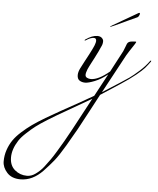

<svg xmlns="http://www.w3.org/2000/svg" viewBox="-658 -785 1536 1872"><g transform="rotate(5 110.0 151.0)"><path d="M244 166Q108 246 4 305Q-100 364 -172 409Q-244 454 -284 484.5Q-324 515 -370 558Q-416 600 -440 637Q-496 724 -496 804Q-496 884 -445 927Q-394 970 -326 970Q-283 970 -244 942Q-197 909 -164 866Q-131 823 -108 790.5Q-85 758 -52.5 704Q-20 650 8 602Q36 552 78 476Q162 320 244 166ZM240 -448Q269 -448 284.5 -433Q300 -418 300 -401.5Q300 -385 296 -371Q292 -357 282 -338Q274 -318 266 -302Q240 -248 229 -228Q218 -208 205.5 -183.5Q193 -159 186.5 -146.5Q180 -134 172 -116Q158 -81 158 -61Q158 -41 175.5 -32.5Q193 -24 212 -24Q287 -24 394 -114L504 -322Q512 -340 520.5 -363.5Q529 -387 533 -396Q544 -420 578 -423Q612 -426 617 -426Q622 -426 622 -422Q622 -418 608 -396Q550 -309 536 -284L332 94L492 -8Q552 -46 588 -71.5Q624 -97 680 -147Q736 -197 772 -248Q776 -254 780 -254Q784 -254 784 -251Q784 -248 782 -244Q750 -201 729.5 -177.5Q709 -154 650 -105.5Q591 -57 500 2L316 122Q288 174 226.5 290.5Q165 407 129 472Q93 537 32 640.5Q-29 744 -71 796Q-113 848 -168 906Q-268 1010 -386 1010Q-472 1010 -518 959Q-564 908 -564 849.5Q-564 791 -546 738Q-528 685 -499 642Q-470 599 -419.5 553.5Q-369 508 -319.5 473Q-270 438 -194.5 393Q-119 348 -57 314Q127 213 260 136L378 -84Q315 -33 253.5 -8.5Q192 16 160 16Q128 16 105 1Q82 -14 82 -52Q82 -82 100.5 -119Q119 -156 139 -193Q159 -230 165 -241.5Q171 -253 181 -272Q191 -291 195.5 -300.5Q200 -310 208.5 -327Q217 -344 221 -355Q232 -385 232 -398Q232 -426 208 -426Q176 -426 134 -398Q125 -392 122.5 -392Q120 -392 120 -396Q120 -400 126 -404Q190 -448 240 -448ZM376 -564 614 -702Q623 -708 630 -708Q634 -708 634 -700Q634 -692 627.5 -679.5Q621 -667 614 -664Q582 -650 518 -620Q366 -548 360 -548Q354 -548 354 -549.5Q354 -551 376 -564Z"/></g></svg>

Font: Miama
Style: Regular
Weight: 400
Italic angle: 16.5°
Designer: Linus Romer
Foundry: Linus Romer
Version: 0.32